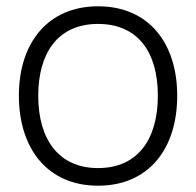

<svg xmlns="http://www.w3.org/2000/svg" viewBox="-20 -575 623 610"><path d="M291.5 15C451 15 543 -100.5 543 -271C543 -438 452.5 -555 291.5 -555C133.5 -555 40 -440.5 40 -271C40 -103 131 15 291.5 15ZM291.5 -41C167 -41 101.5 -131.5 101.5 -271C101.5 -406 163.5 -499 291.5 -499C417.5 -499 481.5 -410 481.5 -271C481.5 -133.5 418.5 -41 291.5 -41Z"/></svg>

Font: Vela Sans Light
Style: Regular
Weight: 300
Designer: Principal design: Mikhail Sharanda - project Manrope.
Design modification: Ravid Balaliev
Foundry: Mikhail Sharanda
Version: Version 1.001